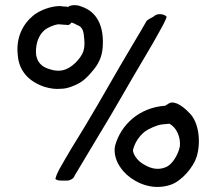

<svg xmlns="http://www.w3.org/2000/svg" viewBox="-20 -761 856 759"><path d="M50 -546C54 -479 96 -438 155 -418C178 -411 199 -408 220 -410C234 -410 247 -413 261 -418C297 -431 316 -445 342 -476C369 -506 383 -535 386 -574C392 -658 363 -715 302 -735C286 -742 265 -743 250 -735V-732C248 -734 246 -734 244 -735H238C230 -735 227 -736 219 -737C183 -738 136 -720 112 -700C70 -666 43 -612 50 -546ZM122 -555C122 -593 134 -622 155 -641C166 -651 194 -664 212 -665C221 -665 227 -663 236 -663C240 -663 243 -663 247 -662C254 -662 259 -666 261 -671H266C272 -669 280 -665 285 -662C307 -655 311 -636 313 -607C317 -565 308 -547 287 -522C260 -492 227 -471 178 -487C144 -496 123 -517 122 -555ZM199 -54C204 -48 214 -47 226 -47H246C261 -48 274 -59 274 -65C302 -111 330 -159 368 -222C436 -333 488 -428 552 -535C575 -574 594 -606 609 -634C622 -657 631 -673 639 -694C632 -706 601 -710 589 -697C580 -690 572 -689 560 -679C545 -653 526 -620 503 -582C437 -472 384 -375 316 -262C273 -193 245 -146 214 -91C207 -78 203 -69 199 -54ZM435 -185C428 -154 441 -119 457 -98C482 -60 540 -22 602 -22C621 -22 639 -25 656 -31C698 -46 743 -98 757 -140C775 -197 767 -276 730 -313L721 -322C703 -340 671 -364 649 -353C639 -347 637 -345 633 -343C529 -336 457 -266 435 -185ZM506 -169C513 -198 531 -224 554 -242C568 -252 601 -267 620 -269C628 -270 641 -271 649 -272C678 -258 695 -218 691 -182C685 -152 662 -110 635 -100C607 -88 578 -94 554 -108C533 -119 526 -127 515 -142C512 -147 504 -161 506 -169Z"/></svg>

Font: Hussar Pisanka
Style: Regular
Weight: 400
Designer: Robert Jablonski
Foundry: Cannot Into Space Fonts
Version: Version 1.070